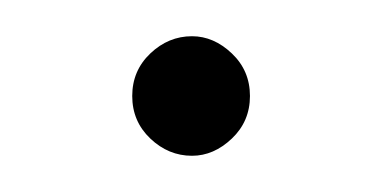

<svg xmlns="http://www.w3.org/2000/svg" viewBox="-20 -86 203 106"><path d="M53 -33Q53 -47 63 -56.5Q73 -66 86 -66Q98 -66 108 -56.5Q118 -47 118 -33Q118 -19 108 -9.5Q98 0 86 0Q73 0 63 -9.5Q53 -19 53 -33Z"/></svg>

Font: Josefin Slab
Style: Regular
Weight: 400
Designer: Santiago Orozco
Foundry: Typemade
Version: Version 1.000